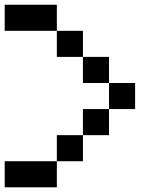

<svg xmlns="http://www.w3.org/2000/svg" viewBox="-20 -798 707 818"><path d="M444.4 -444.4H555.6V-333.3H444.4ZM333.3 -333.3H444.4V-222.2H333.3ZM222.2 -222.2H333.3V-111.1H222.2ZM0 -111.1H222.2V0H0ZM333.3 -555.6H444.4V-444.4H333.3ZM222.2 -666.7H333.3V-555.6H222.2ZM0 -777.8H222.2V-666.7H0Z"/></svg>

Font: Pixeloid Mono
Style: Regular
Weight: 400
Monospace: yes
Designer: GGBotNet
Foundry: GGBotNet
Version: 0.5